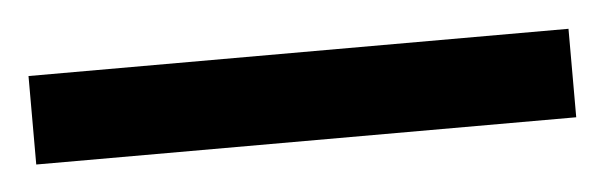

<svg xmlns="http://www.w3.org/2000/svg" viewBox="-26 50 463 147"><g transform="rotate(-5 205.5 124.0)"><path d="M413 158H-2V90H413Z"/></g></svg>

Font: Noto IKEA Latin
Style: Bold
Weight: 700
Designer: Monotype Design Team
Foundry: Monotype Imaging Inc.
Version: Version 1.0